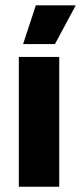

<svg xmlns="http://www.w3.org/2000/svg" viewBox="-20 -707 306 727"><path d="M204.3 0H51.3V-491.4H204.3ZM67.9 -541.6 115.7 -686.8H265.9V-685.1L188.1 -540.2H67.9Z"/></svg>

Font: Anek Kannada Medium
Style: Regular
Weight: 500
Designer: Vaishnavi Murthy, Maithili Shingre (Kannada) & Yesha Goshar (Latin)
Foundry: Ek Type
Version: Version 1.003